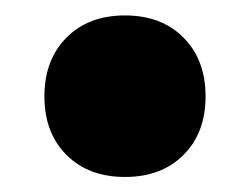

<svg xmlns="http://www.w3.org/2000/svg" viewBox="-20 -436 304 249"><path d="M142.1 -206.5Q94.7 -206.5 66.2 -235.1Q37.6 -263.7 37.6 -311Q37.6 -358.4 66.2 -387.2Q94.7 -416 142.1 -416Q189.5 -416 218 -387.2Q246.6 -358.4 246.6 -311Q246.6 -263.7 218 -235.1Q189.5 -206.5 142.1 -206.5Z"/></svg>

Font: Schibsted Grotesk ExtraBold
Style: Italic
Weight: 800
Italic angle: -12°
Designer: Bakken & Baeck AS, Henrik Kongsvoll
Foundry: Schibsted ASA
Version: Version 1.100; ttfautohint (v1.8.4.7-5d5b);gftools[0.9.25]